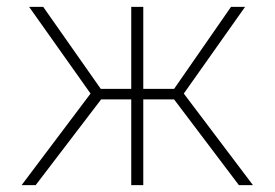

<svg xmlns="http://www.w3.org/2000/svg" viewBox="-20 -540 801 560"><path d="M43 0 244.1 -267.1 64.9 -520H106L273.9 -280.8H362.8V-520H397.9V-280.8H487.8L653.8 -520H694.8L516.1 -267.1L717.8 0H676.8L487.8 -250H397.9V0H362.8V-250H274.9L84 0Z"/></svg>

Font: Rawline ExtraLight
Style: Regular
Weight: 275
Designer: Matt McInerney, Pablo Impallari, Rodrigo Fuenzalida
Foundry: Matt McInerney, Pablo Impallari, Rodrigo Fuenzalida
Version: Version 4.020;PS 004.020;hotconv 1.0.88;makeotf.lib2.5.64775